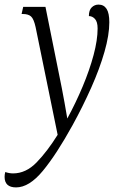

<svg xmlns="http://www.w3.org/2000/svg" viewBox="-66 -566 529 836"><path d="M4 250Q-46 250 -46 204Q-46 193 -43 183Q-26 189 -9 189Q47 189 93.5 141Q140 93 185 21L89 -448Q81 -484 69 -494.5Q57 -505 34 -505H28L35 -536H132L203 -183Q208 -156 215 -119Q222 -82 227 -50Q264 -118 294 -189.5Q324 -261 341.5 -326.5Q359 -392 359 -442Q359 -471 347.5 -483.5Q336 -496 321 -496Q321 -522 333.5 -534Q346 -546 363 -546Q386 -546 398 -527.5Q410 -509 410 -469Q410 -414 389 -340.5Q368 -267 331.5 -185Q295 -103 250 -21Q180 106 120.5 178Q61 250 4 250Z"/></svg>

Font: Noto Serif ExtraCondensed Light
Style: Italic
Weight: 300
Width: 2
Italic angle: -12°
Designer: Monotype Design Team
Foundry: Monotype Imaging Inc.
Version: Version 2.014; ttfautohint (v1.8.4.7-5d5b)